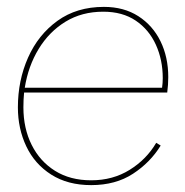

<svg xmlns="http://www.w3.org/2000/svg" viewBox="-20 -529 537 558"><path d="M245 9Q177 9 129 -21.5Q81 -52 56.5 -103.5Q32 -155 32 -217Q32 -295 61.5 -361.5Q91 -428 147 -468.5Q203 -509 282 -509Q340 -509 382 -482Q424 -455 446.5 -409Q469 -363 469 -305Q469 -283 466 -260H50Q48 -239 48 -217Q48 -156 72 -108Q96 -60 140 -32.5Q184 -5 245 -5Q308 -5 357 -35.5Q406 -66 434 -114L447 -106Q417 -57 366.5 -24Q316 9 245 9ZM280 -495Q218 -495 170.5 -466Q123 -437 92.5 -387Q62 -337 52 -274H451Q452 -281 452.5 -288Q453 -295 453 -302Q453 -355 433 -399Q413 -443 374.5 -469Q336 -495 280 -495Z"/></svg>

Font: Prodigy Sans Thin
Style: Italic
Weight: 100
Italic angle: -13°
Designer: Wei Huang
Foundry: Wei Huang
Version: Version 1.003; ttfautohint (v1.8.3)